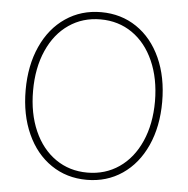

<svg xmlns="http://www.w3.org/2000/svg" viewBox="-52 -768 812 829"><g transform="rotate(5 354.0 -353.5)"><path d="M353.5 9.8Q266.6 9.8 199.5 -35.9Q132.3 -81.5 95 -164.1Q57.6 -246.6 57.6 -353.5Q57.6 -460.4 95 -543Q132.3 -625.5 199.7 -671.1Q267.1 -716.8 353.5 -716.8Q440.4 -716.8 507.6 -671.4Q574.7 -626 612.1 -543.5Q649.4 -460.9 649.4 -353.5Q649.4 -246.6 612.1 -164.1Q574.7 -81.5 507.6 -35.9Q440.4 9.8 353.5 9.8ZM353.5 -685.5Q276.4 -685.5 216.6 -644.5Q156.7 -603.5 123.3 -528.1Q89.8 -452.6 89.8 -353.5Q89.8 -255.4 123 -179.9Q156.2 -104.5 216.1 -63Q275.9 -21.5 353.5 -21.5Q431.2 -21.5 491.2 -62.7Q551.3 -104 584.7 -179.4Q618.2 -254.9 618.2 -353.5Q617.7 -452.1 584.2 -527.6Q550.8 -603 491 -644.3Q431.2 -685.5 353.5 -685.5Z"/></g></svg>

Font: Pretendard JP Thin
Style: Regular
Weight: 100
Designer: Base glyphs from Inter by Rasmus Andersson; Hangeul glyphs from Noto Sans CJK(Source Han Sans) by Jang Soo-young and Kan
Foundry: Kil Hyung-jin
Version: Version 1.309